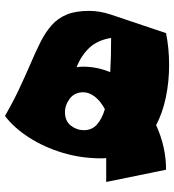

<svg xmlns="http://www.w3.org/2000/svg" viewBox="16 -698 695 766"><g transform="rotate(-90 363.0 -315.5)"><path d="M19.5 -238.8H114.7Q114.3 -243.7 114 -249Q113.8 -254.4 113.8 -259.3Q113.8 -338.9 136 -412.6Q158.2 -486.3 196.5 -546.1Q234.9 -606 282.7 -642.6Q339.8 -609.9 390.4 -586.2Q440.9 -562.5 483.9 -543.9Q535.6 -522 576.2 -501.7Q616.7 -481.4 644.8 -456.5Q672.9 -431.6 687.5 -396Q702.1 -360.4 702.1 -306.6Q702.1 -264.2 687 -219.2L613.3 0Q552.7 12.2 486.3 12.2Q419.9 12.2 357.7 -0.7Q295.4 -13.7 246.1 -39.6Q159.7 0 68.4 0ZM310.1 -244.1Q343.3 -262.2 360.4 -284.9Q377.4 -307.6 377.4 -330.1Q377.4 -364.7 352.1 -384Q326.7 -403.3 297.9 -403.3Q262.7 -403.3 244.4 -379.9Q226.1 -356.4 226.1 -327.6Q226.1 -296.4 248.3 -276.1Q270.5 -255.9 310.1 -244.1ZM457.5 -222.7Q492.7 -220.7 523.4 -220Q554.2 -219.2 594.2 -219.2Q585 -274.4 554.2 -306.6Q523.4 -338.9 477.5 -356.9Q478.5 -350.6 479 -344.5Q479.5 -338.4 479.5 -331.5Q479.5 -274.9 457.5 -222.7Z"/></g></svg>

Font: Pinar-FD Black
Style: Regular
Weight: 900
Designer: Amin Abedi
Version: Version 3.000